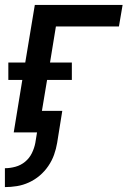

<svg xmlns="http://www.w3.org/2000/svg" viewBox="-22 -540 542 783"><path d="M-2 223V146Q19 146 41 140Q63 134 80.5 119.5Q98 105 108 84.5Q118 64 122 43L129 0H34L69 -214H12V-285H81L120 -520H478L463 -432H206L182 -285H271V-214H170L149 -88H232L211 43Q207 67 198.5 91Q190 115 175 137Q160 159 140 176Q120 193 96 204Q72 215 47 219Q22 223 -2 223Z"/></svg>

Font: Iosevka Semibold Oblique
Style: Regular
Weight: 600
Italic angle: -9°
Monospace: yes
Designer: Belleve Invis
Foundry: Belleve Invis
Version: Version 32.5.0; ttfautohint (v1.8.4)